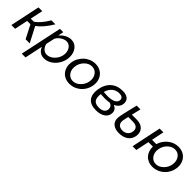

<svg xmlns="http://www.w3.org/2000/svg" viewBox="244 -1743 3168 3168"><g transform="rotate(45 1827.5 -159.5)"><path d="M13.2 0 123 -522H210.9L164.1 -300.8H233.9Q326.7 -357.4 425.8 -522H518.1Q413.1 -346.2 301.8 -267.1L440.9 0H345.2L226.1 -231.9H148.9L100.1 0Z M624 -522H701.7L680.7 -423.8Q721.7 -473.1 775.1 -502Q828.6 -530.8 883.8 -530.8Q967.3 -530.8 1017.6 -467.5Q1067.9 -404.3 1067.9 -313Q1067.9 -231 1028.6 -156.5Q989.3 -82 922.6 -36.1Q856 9.8 780.8 9.8Q722.2 9.8 681.6 -21Q641.1 -51.8 623 -103L555.7 212.9H467.8ZM975.6 -298.8Q975.6 -365.2 939.5 -410.2Q903.3 -455.1 844.7 -455.1Q815.4 -455.1 780.5 -439.5Q745.6 -423.8 715.8 -396.2Q686 -368.7 672.9 -337.9L640.6 -189Q650.9 -135.7 686.3 -100.8Q721.7 -65.9 770 -65.9Q823.7 -65.9 871.8 -100.8Q919.9 -135.7 947.8 -189.5Q975.6 -243.2 975.6 -298.8Z M1372.6 9.8Q1314.9 9.8 1268.6 -12Q1222.2 -33.7 1193.4 -70.6Q1164.6 -107.4 1152.3 -156.5Q1140.1 -205.6 1147.5 -259.8Q1154.8 -314 1181.4 -363.5Q1208 -413.1 1247.3 -450Q1286.6 -486.8 1339.1 -508.8Q1391.6 -530.8 1448.2 -530.8Q1523.9 -530.8 1579.8 -493.4Q1635.7 -456.1 1659.9 -394.3Q1684.1 -332.5 1674.3 -259.8Q1664.1 -187 1623.8 -126Q1583.5 -64.9 1517.1 -27.6Q1450.7 9.8 1372.6 9.8ZM1382.3 -62Q1453.6 -62 1512.9 -121.1Q1572.3 -180.2 1583.5 -261.2Q1594.7 -343.8 1553 -401.4Q1511.2 -459 1438.5 -459Q1366.7 -459 1308.1 -400.6Q1249.5 -342.3 1238.3 -258.8Q1227.1 -176.3 1269.3 -119.1Q1311.5 -62 1382.3 -62Z M2140.1 -264.2Q2218.3 -231.9 2218.3 -155.8Q2218.3 -78.6 2155 -34.4Q2091.8 9.8 1991.2 8.8Q1865.7 8.3 1810.3 -59.1Q1754.9 -126.5 1771.5 -249Q1792.5 -386.2 1873.5 -459.2Q1954.6 -532.2 2083.5 -532.2Q2160.6 -532.2 2201.9 -499.3Q2243.2 -466.3 2243.2 -407.2Q2243.2 -359.9 2217 -323Q2190.9 -286.1 2140.1 -264.2ZM2070.3 -463.9Q1997.1 -463.9 1945.1 -420.2Q1893.1 -376.5 1872.1 -296.9Q1929.2 -292 1966.3 -292Q2062 -293.5 2110.1 -321.5Q2158.2 -349.6 2158.2 -397Q2158.2 -428.7 2136.2 -446.3Q2114.3 -463.9 2070.3 -463.9ZM1995.1 -57.1Q2056.2 -56.2 2093.3 -82.8Q2130.4 -109.4 2130.4 -157.2Q2130.4 -222.2 2066.4 -242.2Q2015.1 -232.9 1959.5 -232.9Q1918.5 -232.9 1861.3 -237.8Q1850.6 -145 1881.1 -101.3Q1911.6 -57.6 1995.1 -57.1Z M2574.7 -359.9Q2675.3 -359.9 2726.1 -306.4Q2776.9 -252.9 2764.6 -166Q2750 -79.6 2686.3 -35.9Q2622.6 7.8 2527.8 7.8Q2479 7.8 2440.7 -4.9Q2402.3 -17.6 2376 -43.9Q2349.6 -70.3 2340.8 -110.4Q2332 -150.4 2341.8 -205.1Q2349.1 -241.7 2359.1 -285.9Q2369.1 -330.1 2376.7 -361.8Q2384.3 -393.6 2396.5 -444.6Q2408.7 -495.6 2415 -522H2502.9Q2481.4 -434.6 2464.8 -359.9ZM2673.8 -176.8Q2681.6 -231.4 2652.3 -261.2Q2623 -291 2552.7 -291H2448.7Q2440.4 -254.9 2429.7 -200.2Q2416.5 -133.8 2447.5 -98.9Q2478.5 -64 2537.6 -64Q2592.3 -64 2629.4 -94.7Q2666.5 -125.5 2673.8 -176.8Z M3385.7 -530.8Q3461.4 -530.8 3517.3 -493.4Q3573.2 -456.1 3597.4 -394.3Q3621.6 -332.5 3611.8 -259.8Q3601.6 -187 3561 -126Q3520.5 -64.9 3454.1 -27.6Q3387.7 9.8 3309.6 9.8Q3255.9 9.8 3211.4 -9.5Q3167 -28.8 3138.2 -61.8Q3109.4 -94.7 3094.7 -138.9Q3080.1 -183.1 3082.5 -232.9H2977.5L2928.7 0H2840.8L2950.7 -522H3038.6L2992.7 -301.8H3093.8Q3121.6 -399.4 3202.4 -465.1Q3283.2 -530.8 3385.7 -530.8ZM3520.5 -261.2Q3531.7 -343.8 3490 -401.4Q3448.2 -459 3375.5 -459Q3303.7 -459 3245.4 -400.6Q3187 -342.3 3175.8 -258.8Q3164.6 -176.3 3206.8 -119.1Q3249 -62 3319.8 -62Q3391.1 -62 3450.2 -121.1Q3509.3 -180.2 3520.5 -261.2Z"/></g></svg>

Font: Rawline Medium
Style: Italic
Weight: 500
Italic angle: -12°
Designer: Matt McInerney, Pablo Impallari, Rodrigo Fuenzalida
Foundry: Matt McInerney, Pablo Impallari, Rodrigo Fuenzalida
Version: Version 4.020;PS 004.020;hotconv 1.0.88;makeotf.lib2.5.64775